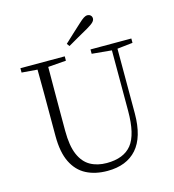

<svg xmlns="http://www.w3.org/2000/svg" viewBox="-133 -1038 1054 1164"><g transform="rotate(-15 394.0 -456.5)"><path d="M370.1 -775.9 357.9 -793Q385.7 -819.3 412.6 -844Q439.5 -868.7 463.9 -891.1Q486.3 -912.1 499 -920.2Q511.7 -928.2 522 -928.2Q534.7 -928.2 542.7 -920.7Q550.8 -913.1 550.8 -900.9Q550.8 -889.6 540 -878.4Q529.3 -867.2 500 -850.1Q468.3 -832.5 435.5 -813.7Q402.8 -794.9 370.1 -775.9ZM744.1 -723.1V-695.8L647 -685.1V-277.8Q646.5 -130.4 582.3 -57.6Q518.1 15.1 397.9 15.1Q321.8 15.1 265.4 -13.9Q209 -43 178 -106Q147 -168.9 147 -271V-387.2Q147 -462.9 147 -538.3Q147 -613.8 146 -688L47.9 -695.8V-723.1H326.2V-695.8L212.9 -687Q212.4 -613.3 212.2 -538.3Q211.9 -463.4 211.9 -387.2V-286.1Q211.9 -192.4 235.8 -136.7Q259.8 -81.1 303.5 -56.6Q347.2 -32.2 405.8 -32.2Q512.7 -32.2 562.3 -94.2Q611.8 -156.2 611.8 -304.2V-684.1L487.8 -695.8V-723.1Z"/></g></svg>

Font: Source Han Serif CN ExtraLight
Style: Regular
Weight: 250
Designer: Ryoko NISHIZUKA  (kana & ideographs); Frank Grießhammer (Latin, Greek & Cyrillic); Wenlong ZHANG  (bopomofo); Sandoll Co
Foundry: Adobe Systems Incorporated
Version: Version 1.001;PS 1.001;hotconv 16.6.54;makeotf.lib2.5.65590